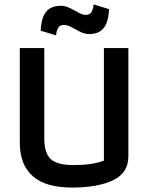

<svg xmlns="http://www.w3.org/2000/svg" viewBox="-20 -834 666 863"><path d="M163 -696Q165 -752 186.5 -780Q208 -808 254 -808Q270 -808 284.5 -802Q299 -796 321 -784Q332 -777 343.5 -772Q355 -767 364 -767Q383 -767 390.5 -779Q398 -791 401 -814L470 -793Q468 -737 447 -709Q426 -681 381 -681Q364 -681 349.5 -687Q335 -693 316 -704Q300 -713 289.5 -717.5Q279 -722 268 -722Q250 -722 242 -709.5Q234 -697 232 -675ZM69 -192V-618H179V-214Q179 -145 208.5 -118.5Q238 -92 310 -92Q395 -92 447 -112V-618H557V-131Q557 -57 488.5 -24Q420 9 303 9Q185 9 127 -42.5Q69 -94 69 -192Z"/></svg>

Font: Athiti SemiBold
Style: Regular
Weight: 600
Designer: CadsonDemak Team
Foundry: CadsonDemak
Version: Version 1.032